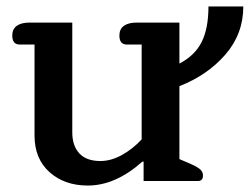

<svg xmlns="http://www.w3.org/2000/svg" viewBox="-20 -561 776 595"><path d="M87 -141V-423H41Q18 -423 18 -451Q18 -471 32 -481Q46 -491 71 -491H204V-151Q204 -109 226 -85.5Q248 -62 291 -62Q324 -62 357.5 -80.5Q391 -99 419 -129V-423H373Q350 -423 350 -451Q350 -471 364 -481Q378 -491 403 -491H536V-364Q584 -389 605 -431Q626 -473 626 -541H734Q734 -456 678.5 -392Q623 -328 536 -294V-68L573 -52Q593 -43 601 -35.5Q609 -28 609 -17Q609 0 593 0H425V-60H421Q338 14 252 14Q180 14 133.5 -27.5Q87 -69 87 -141Z"/></svg>

Font: Maitree SemiBold
Style: Regular
Weight: 600
Designer: CadsonDemak Team
Foundry: CadsonDemak
Version: Version 1.001